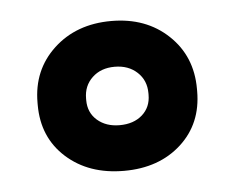

<svg xmlns="http://www.w3.org/2000/svg" viewBox="-32 -716 405 331"><g transform="rotate(-5 170.0 -550.5)"><path d="M32.2 -550.8Q32.2 -607.4 71.3 -643.8Q110.4 -680.2 170.9 -680.2Q231 -680.2 269.5 -643.8Q308.1 -607.4 308.1 -550.8V-546.9Q308.1 -490.7 269.8 -455.8Q231.4 -420.9 170.9 -420.9Q109.9 -420.9 71 -455.8Q32.2 -490.7 32.2 -546.9ZM116.2 -547.9Q116.2 -526.4 131.3 -513.2Q146.5 -500 169.9 -500Q194.3 -500 209.2 -513.2Q224.1 -526.4 224.1 -547.9V-550.8Q224.1 -572.8 209 -586.9Q193.8 -601.1 169.9 -601.1Q146 -601.1 131.1 -586.9Q116.2 -572.8 116.2 -550.8Z"/></g></svg>

Font: LT Wave Text Bold
Style: Regular
Weight: 700
Designer: Daniel Lyons
Version: Version 2.5 (Glyphs App)